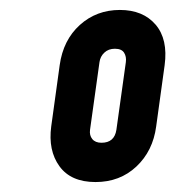

<svg xmlns="http://www.w3.org/2000/svg" viewBox="-20 -780 353 386"><path d="M172 -414Q122.5 -414 99.5 -445.8Q76.5 -477.5 83 -526L100 -649Q107 -699.5 140.5 -729.8Q174 -760 221 -760Q267.5 -760 292.8 -730.5Q318 -701 311 -649L294 -526Q287.5 -476.5 254.2 -445.2Q221 -414 172 -414ZM184 -493Q210 -493 214 -519L233 -655Q234.5 -666 229.5 -674Q224.5 -682 211 -682Q198 -682 189.8 -674.2Q181.5 -666.5 180 -655L161 -519Q159.5 -508 165.5 -500.5Q171.5 -493 184 -493Z"/></svg>

Font: Mohave
Style: Bold Italic
Weight: 700
Italic angle: -8°
Designer: Gumpita Rahayu
Foundry: Tokotype
Version: Version 2.003; ttfautohint (v1.8.3)